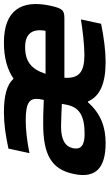

<svg xmlns="http://www.w3.org/2000/svg" viewBox="190 -739 558 978"><g transform="rotate(-90 469.0 -250.0)"><path d="M386 -509C326 -509 272 -501 201 -486L178 -379C238 -391 296 -398 344 -398C440 -398 464 -378 451 -316L449 -306C391 -309 349 -309 326 -309C169 -309 95 -266 72 -154C47 -38 106 9 230 9C310 9 379 -15 437 -81H441C468 -19 534 9 643 9C696 9 763 1 837 -14L859 -117C814 -109 729 -99 678 -99C591 -99 557 -127 562 -201H863C905 -201 915 -209 929 -273C961 -422 904 -509 741 -509C666 -509 605 -493 557 -460C527 -494 471 -509 386 -509ZM203 -157C212 -198 247 -218 314 -218C337 -218 380 -216 429 -214L424 -187C411 -127 371 -98 276 -98C218 -98 195 -116 203 -157ZM582 -297C606 -371 646 -401 718 -401C788 -401 813 -363 801 -297Z"/></g></svg>

Font: LT Wave Text Bold Italic
Style: Regular
Weight: 700
Designer: Daniel Lyons
Version: Version 2.5 (Glyphs App)